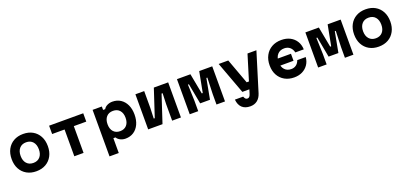

<svg xmlns="http://www.w3.org/2000/svg" viewBox="32 -1788 6686 3161"><g transform="rotate(-20 3375.0 -207.5)"><path d="M375 19Q280 19 208.5 -21.5Q137 -62 97.5 -135.5Q58 -209 58 -307Q58 -406 97.5 -479.5Q137 -553 208.5 -593.5Q280 -634 375 -634Q471 -634 542 -593.5Q613 -553 652.5 -479.5Q692 -406 692 -307Q692 -209 652.5 -135.5Q613 -62 542 -21.5Q471 19 375 19ZM375 -127Q450 -127 492.5 -175.5Q535 -224 535 -307Q535 -391 492.5 -439.5Q450 -488 375 -488Q301 -488 258 -439.5Q215 -391 215 -307Q215 -224 258 -175.5Q301 -127 375 -127Z M1044 0V-469H826V-615H1424V-469H1206V0Z M1588 200V-615H1750V-555H1787Q1806 -590 1847.5 -610.5Q1889 -631 1938 -631Q2020 -631 2081.5 -590.5Q2143 -550 2177 -477.5Q2211 -405 2211 -308Q2211 -210 2177 -137Q2143 -64 2081.5 -24Q2020 16 1938 16Q1889 16 1847.5 -5Q1806 -26 1787 -60H1750V200ZM1896 -130Q1970 -130 2012 -177.5Q2054 -225 2054 -308Q2054 -390 2012 -437.5Q1970 -485 1896 -485Q1822 -485 1780 -437.5Q1738 -390 1738 -307Q1738 -225 1780 -177.5Q1822 -130 1896 -130Z M2338 0V-615H2492V-326L2485 -136H2503L2661 -615H2912V0H2758V-289L2765 -479H2747L2589 0Z M3066 0V-615H3302L3370 -255H3387L3456 -615H3684V0H3535V-181L3545 -468H3528L3461 -110H3289L3222 -468H3205L3215 -181V0Z M3797 -615H3965L4127 -174H4222L4185 -50H4006ZM4458 -615 4249 64Q4225 140 4174.5 179.5Q4124 219 4051 219Q3960 219 3908 170.5Q3856 122 3847 28H3992Q4002 56 4015 69Q4028 82 4049 82Q4070 82 4083.5 67.5Q4097 53 4107 21L4302 -615Z M4722 -243V-366H4973V-243ZM4894 19Q4799 19 4727.5 -21.5Q4656 -62 4616.5 -134.5Q4577 -207 4577 -304Q4577 -403 4617 -477.5Q4657 -552 4729.5 -593Q4802 -634 4898 -634Q4986 -634 5051.5 -600Q5117 -566 5155 -505Q5193 -444 5196 -362H5048Q5035 -421 4995.5 -454.5Q4956 -488 4897 -488Q4822 -488 4778.5 -439Q4735 -390 4735 -304Q4735 -222 4778 -174.5Q4821 -127 4894 -127Q4945 -127 4981.5 -155Q5018 -183 5034 -232H5183Q5177 -157 5138 -100Q5099 -43 5036.5 -12Q4974 19 4894 19Z M5316 0V-615H5552L5620 -255H5637L5706 -615H5934V0H5785V-181L5795 -468H5778L5711 -110H5539L5472 -468H5455L5465 -181V0Z M6375 19Q6280 19 6208.5 -21.5Q6137 -62 6097.5 -135.5Q6058 -209 6058 -307Q6058 -406 6097.5 -479.5Q6137 -553 6208.5 -593.5Q6280 -634 6375 -634Q6471 -634 6542 -593.5Q6613 -553 6652.5 -479.5Q6692 -406 6692 -307Q6692 -209 6652.5 -135.5Q6613 -62 6542 -21.5Q6471 19 6375 19ZM6375 -127Q6450 -127 6492.5 -175.5Q6535 -224 6535 -307Q6535 -391 6492.5 -439.5Q6450 -488 6375 -488Q6301 -488 6258 -439.5Q6215 -391 6215 -307Q6215 -224 6258 -175.5Q6301 -127 6375 -127Z"/></g></svg>

Font: Martian Mono SemiExpanded
Style: Bold
Weight: 700
Width: 6
Designer: Roman Shamin
Foundry: Evil Martians
Version: Version 1.000